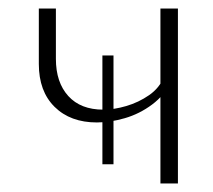

<svg xmlns="http://www.w3.org/2000/svg" viewBox="-20 -430 500 450"><path d="M207 -143Q145 -143 108 -179.5Q71 -216 71 -280V-410H111V-292Q111 -237 140 -205Q169 -173 222 -173Q247 -173 276 -181.5Q305 -190 329.5 -207Q354 -224 365 -251L382 -240Q366 -207 336.5 -185Q307 -163 272.5 -153Q238 -143 207 -143ZM220 -45V-300H246V-45ZM356 0V-410H397V0Z"/></svg>

Font: Ysabeau Infant ExtraLight
Style: Regular
Weight: 250
Designer: Christian Thalmann (Catharsis Fonts)
Version: Version 2.001;gftools[0.9.30]; featfreeze: ss01,ss02,lnum